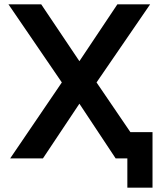

<svg xmlns="http://www.w3.org/2000/svg" viewBox="-20 -730 756 885"><path d="M567 135V0H513L346 -252L178 0H27L265 -350L19 -710H170L346 -448L521 -710H672L425 -350L581 -121H683V135Z"/></svg>

Font: YasnoRaleway
Style: Bold
Weight: 700
Designer: Matt McInerney, Pablo Impallari, Rodrigo Fuenzalida
Foundry: Matt McInerney, Pablo Impallari, Rodrigo Fuenzalida
Version: Version 4.026